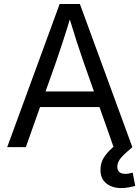

<svg xmlns="http://www.w3.org/2000/svg" viewBox="-20 -748 709 976"><path d="M16.6 0 283.2 -727.5H386.2L652.8 0H557.6L403.8 -435.5Q389.2 -477.5 370.4 -535.2Q351.6 -592.8 323.7 -684.6H345.7Q317.9 -592.3 298.8 -534.2Q279.8 -476.1 265.6 -435.5L111.3 0ZM152.8 -203.6V-283.2H516.6V-203.6ZM596.2 208Q550.3 208 520.5 184.3Q490.7 160.6 490.7 114.7Q490.7 76.2 512.2 46.1Q533.7 16.1 569.8 -12.2L652.8 0Q614.7 31.7 595.5 53.7Q576.2 75.7 576.2 99.6Q576.2 116.7 586.2 126.2Q596.2 135.7 617.7 135.7Q627.4 135.7 637.2 133.8Q647 131.8 654.3 129.4L667.5 197.3Q653.3 200.7 635.3 204.3Q617.2 208 596.2 208Z"/></svg>

Font: Inter 24pt
Style: Regular
Weight: 400
Designer: Rasmus Andersson
Foundry: rsms
Version: Version 4.001;git-66647c0bb